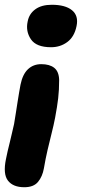

<svg xmlns="http://www.w3.org/2000/svg" viewBox="-30 -525 359 805"><path d="M72 260Q25 260 3.5 232.5Q-18 205 -5 142Q-2 126 2 109Q6 92 10.5 74Q15 56 19.5 36Q24 16 29 -5Q33 -28 36.5 -51.5Q40 -75 43.5 -96.5Q47 -118 50 -136.5Q53 -155 56 -170Q65 -214 87.5 -235Q110 -256 143 -256Q178 -256 197.5 -240.5Q217 -225 218 -190Q218 -148 214 -113.5Q210 -79 201 -31Q195 0 186.5 33.5Q178 67 169.5 103.5Q161 140 154 181Q148 215 129.5 237.5Q111 260 72 260ZM184 -327Q122 -327 99.5 -360.5Q77 -394 86 -435Q92 -467 118 -486Q144 -505 187 -505Q244 -505 272 -482Q300 -459 291 -416Q282 -371 252.5 -349Q223 -327 184 -327Z"/></svg>

Font: Shantell Sans ExtraBold
Style: Italic
Weight: 800
Italic angle: -11°
Designer: Stephen Nixon, Anya Danilova, Shantell Martin
Foundry: Arrow Type
Version: Version 1.011;[c5ecc13dd]